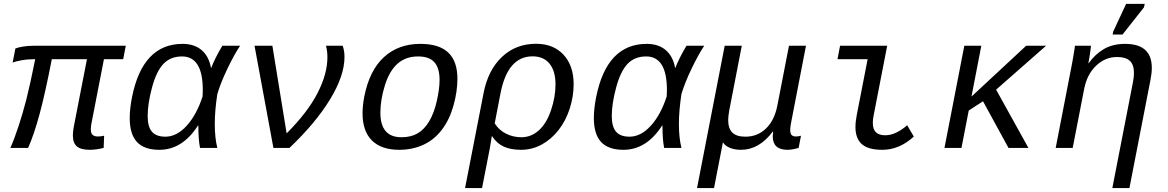

<svg xmlns="http://www.w3.org/2000/svg" viewBox="-20 -765 6041 993"><path d="M517.6 -459 453.6 -129.9Q449.7 -110.4 449.7 -97.2Q449.7 -74.7 459.5 -66.9Q469.2 -59.1 485.8 -59.1Q500.5 -59.1 518.6 -63L516.1 0Q477.1 9.8 444.3 9.8Q398.4 9.8 377.7 -7.8Q356.9 -25.4 356.9 -64.9Q356.9 -84.5 361.8 -110.8L429.7 -459H248Q213.9 -283.2 185.1 -176.3Q156.2 -69.3 125.5 0H33.7Q54.2 -46.4 75.9 -112.3Q97.7 -178.2 116.5 -251.7Q135.3 -325.2 162.1 -459Q124.5 -459 92 -453.4Q59.6 -447.8 45.4 -440.9L59.6 -514.2Q73.7 -520 99.4 -524.2Q125 -528.3 151.4 -528.3H630.4L617.2 -459Z M1003.9 -115.7Q923.3 9.8 804.2 9.8Q725.6 9.8 688.2 -30.8Q650.9 -71.3 650.9 -154.8Q650.9 -201.7 662.6 -261.7Q717.3 -538.1 924.3 -538.1Q984.4 -538.1 1022.2 -506.3Q1060.1 -474.6 1071.3 -413.6H1072.3Q1091.8 -464.8 1129.9 -528.3H1221.7Q1191.4 -482.9 1156.2 -409.7Q1121.1 -336.4 1104 -278.8Q1090.8 -192.4 1090.8 -124.5Q1090.8 -51.8 1104 0H1014.6Q1005.9 -41 1005.9 -115.7ZM743.7 -165.5Q743.7 -109.4 765.9 -83.7Q788.1 -58.1 835.4 -58.1Q894 -58.1 945.6 -114.7Q997.1 -171.4 1027.8 -266.6L1028.8 -299.3Q1028.8 -473.1 921.4 -473.1Q861.8 -473.1 825.2 -434.6Q788.6 -396 766.1 -312Q743.7 -228 743.7 -165.5Z M1477.1 0H1394L1296.4 -528.3H1388.7L1462.4 -75.2Q1570.8 -183.6 1622.1 -283.2Q1673.3 -382.8 1673.3 -469.2Q1673.3 -501 1666 -528.3H1752.4Q1761.7 -501.5 1761.7 -470.7Q1761.7 -373.5 1687 -251Q1612.3 -128.4 1477.1 0Z M2044.4 9.8Q1952.6 9.8 1903.8 -38.3Q1855 -86.4 1855 -179.2Q1855 -217.8 1863.8 -264.6Q1890.6 -400.9 1965.6 -469.5Q2040.5 -538.1 2153.8 -538.1Q2251 -538.1 2298.3 -493.2Q2345.7 -448.2 2345.7 -357.4Q2345.7 -291.5 2325.2 -218.5Q2304.7 -145.5 2265.1 -93.8Q2225.6 -42 2169.4 -16.1Q2113.3 9.8 2044.4 9.8ZM2253.4 -351.6Q2253.4 -412.6 2226.8 -442.9Q2200.2 -473.1 2142.6 -473.1Q2078.1 -473.1 2035.9 -435.5Q1993.7 -397.9 1970.5 -323.2Q1947.3 -248.5 1947.3 -182.1Q1947.3 -55.2 2056.2 -55.2Q2105.5 -55.2 2140.1 -75.4Q2174.8 -95.7 2200 -138.2Q2225.1 -180.7 2239.3 -243.4Q2253.4 -306.2 2253.4 -351.6Z M2674.8 9.8Q2621.6 9.8 2585.7 -6.6Q2549.8 -22.9 2525.4 -60.1H2523.4L2513.7 0L2473.1 207.5H2385.3L2481 -283.7Q2503.9 -402.3 2575.9 -470.5Q2647.9 -538.6 2752.4 -538.6Q2841.8 -538.6 2894.3 -482.2Q2946.8 -425.8 2946.8 -329.1Q2946.8 -267.1 2926.8 -204.1Q2906.7 -141.1 2869.1 -92.8Q2831.5 -44.4 2781.5 -17.3Q2731.4 9.8 2674.8 9.8ZM2853 -328.1Q2853 -397.5 2822.3 -435.5Q2791.5 -473.6 2734.4 -473.6Q2605.5 -473.6 2568.4 -281.7L2538.6 -127Q2559.6 -92.8 2596.4 -74Q2633.3 -55.2 2676.3 -55.2Q2727.5 -55.2 2767.3 -91.3Q2807.1 -127.4 2830.1 -195.8Q2853 -264.2 2853 -328.1Z M3404.3 -115.7Q3323.7 9.8 3204.6 9.8Q3126 9.8 3088.6 -30.8Q3051.3 -71.3 3051.3 -154.8Q3051.3 -201.7 3063 -261.7Q3117.7 -538.1 3324.7 -538.1Q3384.8 -538.1 3422.6 -506.3Q3460.4 -474.6 3471.7 -413.6H3472.7Q3492.2 -464.8 3530.3 -528.3H3622.1Q3591.8 -482.9 3556.6 -409.7Q3521.5 -336.4 3504.4 -278.8Q3491.2 -192.4 3491.2 -124.5Q3491.2 -51.8 3504.4 0H3415Q3406.2 -41 3406.2 -115.7ZM3144 -165.5Q3144 -109.4 3166.3 -83.7Q3188.5 -58.1 3235.8 -58.1Q3294.4 -58.1 3345.9 -114.7Q3397.5 -171.4 3428.2 -266.6L3429.2 -299.3Q3429.2 -473.1 3321.8 -473.1Q3262.2 -473.1 3225.6 -434.6Q3189 -396 3166.5 -312Q3144 -228 3144 -165.5Z M3585 207.5 3728 -528.3H3816.4L3751.5 -193.4Q3746.1 -162.1 3746.1 -144Q3746.1 -100.6 3767.6 -79.3Q3789.1 -58.1 3835.4 -58.1Q3897.9 -58.1 3942.1 -100.8Q3986.3 -143.6 4001 -222.2L4060.5 -528.3H4148.4L4071.3 -129.9Q4066.9 -107.9 4066.9 -93.8Q4066.9 -73.2 4074.7 -66.2Q4082.5 -59.1 4095.7 -59.1Q4108.4 -59.1 4122.6 -63L4110.4 0Q4076.2 9.8 4053.2 9.8Q3976.6 9.8 3976.6 -59.6L3978.5 -85H3977.1Q3906.2 9.8 3812.5 9.8Q3779.8 9.8 3755.1 -0.2Q3730.5 -10.3 3718.8 -28.8L3672.9 207.5Z M4494.1 -129.9Q4494.1 -96.2 4510.3 -80.8Q4526.4 -65.4 4558.6 -65.4Q4611.8 -65.4 4671.9 -117.2L4706.1 -58.6Q4631.3 9.8 4543.5 9.8Q4470.2 9.8 4437.3 -19.5Q4404.3 -48.8 4404.3 -107.9Q4404.3 -134.8 4411.1 -170.4L4467.3 -459H4311.5L4324.7 -528.3H4568.4L4498.5 -168.9Q4494.1 -147 4494.1 -129.9Z M5195.8 0 5064 -241.2 4990.2 -193.4 4952.6 0H4864.7L4967.3 -528.3H5055.2L5004.4 -265.6L5287.1 -528.3H5390.1L5131.8 -301.3L5298.8 0Z M5732.9 207.5 5839.4 -339.4Q5844.7 -367.7 5844.7 -387.2Q5844.7 -430.2 5823.5 -450.2Q5802.2 -470.2 5757.3 -470.2Q5696.8 -470.2 5649.7 -426Q5602.5 -381.8 5587.4 -306.2L5527.8 0H5439.9L5520.5 -415.5Q5523.9 -432.1 5527.1 -450.4Q5530.3 -468.8 5533 -485.1Q5535.6 -501.5 5537.6 -513.2Q5539.6 -524.9 5539.6 -528.3H5622.6Q5622.6 -525.4 5618.4 -495.4Q5614.3 -465.3 5608.9 -438H5610.4Q5643.6 -484.4 5689 -511.2Q5734.4 -538.1 5798.8 -538.1Q5937 -538.1 5937 -414.1Q5937 -386.2 5930.2 -352.1L5821.3 207.5ZM5734.4 -586.4 5737.8 -602.5 5804.2 -745.1H5900.4L5896.5 -727.1L5785.6 -586.4Z"/></svg>

Font: Liberation Mono
Style: Italic
Weight: 400
Italic angle: -12°
Monospace: yes
Designer: Steve Matteson
Foundry: Ascender Corporation
Version: Version 2.1.5